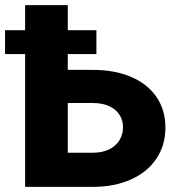

<svg xmlns="http://www.w3.org/2000/svg" viewBox="-44 -727 698 747"><path d="M599.6 -230.5Q599.6 -162.6 564.9 -110.4Q530.3 -58.1 466.3 -29.1Q402.3 0 317.4 0H53.7V-516.6H-24.4V-609.4H53.7V-707H219.7V-609.4H331.1V-516.6H219.7V-455.1H317.4Q402.8 -455.1 466.8 -427.5Q530.8 -399.9 565.2 -349.1Q599.6 -298.3 599.6 -230.5ZM317.4 -132.8Q354.5 -132.8 380.9 -146Q407.2 -159.2 420.9 -181.6Q434.6 -204.1 434.6 -232.4Q434.6 -259.3 420.9 -280.5Q407.2 -301.8 380.9 -314Q354.5 -326.2 317.4 -326.2H219.7V-132.8Z"/></svg>

Font: Pretendard JP ExtraBold
Style: Regular
Weight: 800
Designer: Base glyphs from Inter by Rasmus Andersson; Hangeul glyphs from Noto Sans CJK(Source Han Sans) by Jang Soo-young and Kan
Foundry: Kil Hyung-jin
Version: Version 1.309